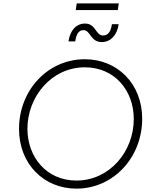

<svg xmlns="http://www.w3.org/2000/svg" viewBox="-20 -1109 927 1141"><path d="M434 12C654 12 825 -173 825 -403C825 -612 677 -757 484 -757C264 -757 93 -573 93 -343C93 -133 242 12 434 12ZM143 -344C143 -534 286 -709 484 -709C663 -709 775 -569 775 -402C775 -207 630 -36 434 -36C257 -36 143 -175 143 -344ZM387 -863H427C434 -910 450 -930 476 -930C518 -930 517 -859 585 -859C639 -859 677 -903 685 -965H645C639 -920 621 -898 593 -898C547 -898 551 -969 485 -969C432 -969 396 -927 387 -863ZM430 -1049H680L686 -1089H436Z"/></svg>

Font: Mluvka ExtraLight
Style: Italic
Weight: 200
Italic angle: -8°
Designer: Modified by Jiří Krblich, Original typeface by Gumpita Rahayu
Foundry: Gumpita Rahayu & Jiří Krblich
Version: Version 2.000;Glyphs 3.1.1 (3134)